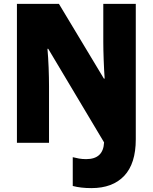

<svg xmlns="http://www.w3.org/2000/svg" viewBox="-20 -734 786 987"><path d="M678 -18V-714H511V-520Q511 -479 513 -425.5Q515 -372 518 -330H514L283 -714H67V0H232V-291Q232 -334 230 -386Q228 -438 224 -483H228L515 -2Q511 84 423 84Q403 84 386 81Q369 78 354 74V222Q395 233 450 233Q559 233 618.5 170Q678 107 678 -18Z"/></svg>

Font: Noto Sans UI SemiCondensed Black
Style: Regular
Weight: 900
Width: 4
Designer: Monotype Design Team
Foundry: Monotype Imaging Inc.
Version: 1.001